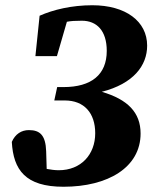

<svg xmlns="http://www.w3.org/2000/svg" viewBox="-20 -692 581 732"><path d="M222 20C392 20 516 -54 516 -183C516 -263 467 -313 368 -342C489 -373 541 -442 541 -518C541 -611 459 -672 332 -672C253 -672 183 -655 131 -632L115 -478H197L235 -609C250 -612 267 -613 292 -613C349 -613 387 -575 387 -498C387 -407 328 -360 222 -360H198L187 -309H227C301 -309 343 -261 343 -184C343 -103 289 -43 204 -43C190 -43 174 -45 158 -48L156 -115C154 -177 132 -196 90 -196C62 -196 38 -181 25 -151C31 -44 77 20 222 20Z"/></svg>

Font: Source Serif Pro Black
Style: Italic
Weight: 900
Italic angle: -12°
Designer: Frank Grießhammer
Foundry: Adobe Systems Incorporated
Version: Version 3.001;hotconv 1.0.111;makeotfexe 2.5.65597